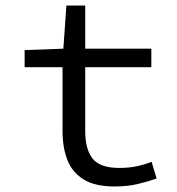

<svg xmlns="http://www.w3.org/2000/svg" viewBox="-20 -662 640 694"><path d="M394 12Q323 12 282 -13.5Q241 -39 223.5 -84Q206 -129 206 -189V-419H69V-481L209 -486L220 -642H288V-486H527V-419H288V-188Q288 -123 314.5 -89Q341 -55 411 -55Q446 -55 474 -61Q502 -67 528 -77L546 -17Q513 -5 476.5 3.5Q440 12 394 12Z"/></svg>

Font: SauceCodePro NFM
Style: Regular
Weight: 400
Monospace: yes
Designer: Paul D. Hunt, Teo Tuominen
Foundry: Adobe
Version: Version 2.042;hotconv 1.1.0;makeotfexe 2.6.0;Nerd Fonts 3.3.